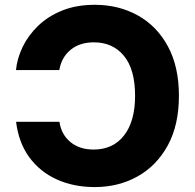

<svg xmlns="http://www.w3.org/2000/svg" viewBox="-20 -757 800 787"><path d="M368.7 -737.3Q466.8 -737.3 544.9 -693.8Q623 -650.4 668.2 -567.1Q713.4 -483.9 713.4 -364.3Q713.4 -244.1 667.5 -160.6Q621.6 -77.1 543.5 -33.7Q465.3 9.8 368.7 9.8Q281.7 9.8 212.4 -21.7Q143.1 -53.2 99.6 -113Q56.2 -172.9 45.9 -257.8H223.6Q231.4 -205.6 268.6 -174.8Q305.7 -144 363.8 -144Q443.4 -144 488.5 -201.9Q533.7 -259.8 533.7 -364.3Q533.7 -472.7 488 -528.1Q442.4 -583.5 364.7 -583.5Q306.6 -583.5 269.3 -552.7Q231.9 -522 223.1 -469.7H45.4Q50.3 -518.1 73.2 -565.4Q96.2 -612.8 137 -651.9Q177.7 -690.9 235.6 -714.1Q293.5 -737.3 368.7 -737.3Z"/></svg>

Font: Inter Extra Bold
Style: Regular
Weight: 800
Designer: Rasmus Andersson
Foundry: rsms
Version: Version 4.000;git-3c8e0fc